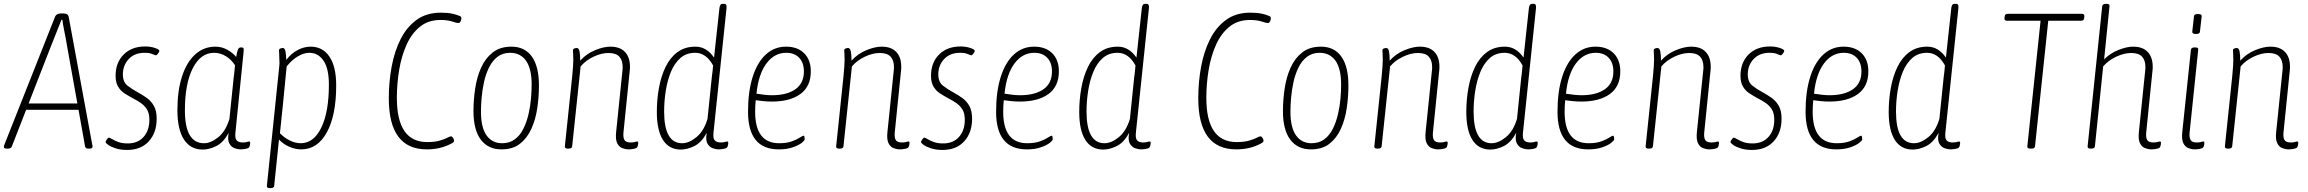

<svg xmlns="http://www.w3.org/2000/svg" viewBox="-33 -772 12023 1000"><path d="M0 2Q-13 2 -13 -8Q-13 -12 -8 -24L253 -683Q260 -702 285 -702H297Q322 -702 325 -683L447 -21Q448 -17 448.5 -14Q449 -11 449 -8Q449 2 433 2H426Q412 2 410 -10L376 -200H103L29 -10Q25 2 9 2ZM231 -528 116 -233H370L317 -528Q310 -571 302 -609.5Q294 -648 292 -669H287Q279 -648 263.5 -609.5Q248 -571 231 -528Z M629 9Q596 9 570.5 1Q545 -7 531 -17Q517 -27 517 -33Q518 -38 524 -46.5Q530 -55 534 -55Q539 -55 551 -47.5Q563 -40 583 -32.5Q603 -25 632 -25Q685 -25 715 -59Q745 -93 745 -148Q745 -182 732.5 -202Q720 -222 700.5 -235.5Q681 -249 659 -260Q637 -272 616 -285.5Q595 -299 582 -321Q569 -343 569 -377Q569 -446 611 -488Q653 -530 723 -530Q751 -530 774.5 -522Q798 -514 797 -506Q796 -501 789.5 -492.5Q783 -484 779 -484Q775 -484 760.5 -490.5Q746 -497 720 -497Q668 -497 637.5 -464.5Q607 -432 607 -385Q607 -345 631 -326Q655 -307 685 -291Q709 -278 731.5 -262Q754 -246 768.5 -220.5Q783 -195 783 -154Q783 -81 742 -36Q701 9 629 9Z M1023 7Q959 7 925 -45.5Q891 -98 891 -198Q891 -300 915 -374Q939 -448 983.5 -488.5Q1028 -529 1089 -529Q1123 -529 1152.5 -512Q1182 -495 1197 -475Q1202 -504 1206.5 -514.5Q1211 -525 1221 -525H1224Q1234 -525 1235.5 -519.5Q1237 -514 1236 -504L1193 -80Q1190 -51 1200 -40.5Q1210 -30 1231 -30Q1245 -30 1252.5 -32.5Q1260 -35 1265 -35Q1270 -35 1270 -28Q1270 -21 1268 -13.5Q1266 -6 1263 -3Q1259 1 1245 3.5Q1231 6 1220 6Q1208 6 1190.5 0.5Q1173 -5 1162 -23.5Q1151 -42 1158 -80Q1130 -29 1093 -11Q1056 7 1023 7ZM1030 -26Q1065 -26 1104 -57.5Q1143 -89 1162 -153L1184 -367Q1186 -380 1188 -400Q1190 -420 1191 -432Q1172 -462 1143 -479.5Q1114 -497 1082 -497Q1012 -497 971 -416.5Q930 -336 930 -197Q930 -26 1030 -26Z M1372 208Q1356 208 1357 196L1420 -412Q1422 -431 1422.5 -438Q1423 -445 1422.5 -448.5Q1422 -452 1422 -461Q1422 -482 1421 -493.5Q1420 -505 1420 -509Q1420 -517 1427.5 -519.5Q1435 -522 1440 -522Q1450 -522 1453.5 -506Q1457 -490 1458 -460Q1483 -493 1516.5 -511Q1550 -529 1585 -529Q1647 -529 1682.5 -477.5Q1718 -426 1718 -327Q1718 -172 1669.5 -83Q1621 6 1536 6Q1505 6 1474 -7.5Q1443 -21 1420 -45L1395 196Q1394 208 1376 208ZM1533 -26Q1601 -26 1640.5 -107.5Q1680 -189 1680 -331Q1680 -415 1652 -456Q1624 -497 1578 -497Q1549 -497 1517.5 -478Q1486 -459 1460 -426L1440 -222Q1436 -186 1432.5 -150Q1429 -114 1425 -78Q1448 -54 1477 -40Q1506 -26 1533 -26Z M2190 6Q1992 6 1992 -260Q1992 -346 2007 -426Q2022 -506 2054 -569Q2086 -632 2137.5 -669Q2189 -706 2263 -706Q2300 -706 2324 -700.5Q2348 -695 2363 -688Q2370 -685 2370 -677Q2370 -668 2365.5 -660Q2361 -652 2355 -652Q2346 -652 2322 -660Q2298 -668 2261 -668Q2198 -668 2154.5 -633Q2111 -598 2084.5 -539Q2058 -480 2046 -408Q2034 -336 2034 -262Q2034 -32 2192 -32Q2231 -32 2256.5 -39.5Q2282 -47 2296.5 -54.5Q2311 -62 2316 -62Q2321 -62 2326.5 -54Q2332 -46 2332 -39Q2332 -32 2321 -26Q2290 -9 2257.5 -1.5Q2225 6 2190 6Z M2579 6Q2509 6 2471 -45Q2433 -96 2433 -193Q2433 -252 2442 -311.5Q2451 -371 2473 -420Q2495 -469 2533.5 -499Q2572 -529 2631 -529Q2700 -529 2737 -477.5Q2774 -426 2774 -327Q2774 -269 2765.5 -210Q2757 -151 2735 -102Q2713 -53 2675.5 -23.5Q2638 6 2579 6ZM2582 -26Q2621 -26 2648.5 -46.5Q2676 -67 2693 -101.5Q2710 -136 2719.5 -176.5Q2729 -217 2732.5 -257.5Q2736 -298 2736 -331Q2736 -415 2706.5 -456Q2677 -497 2624 -497Q2585 -497 2558 -476Q2531 -455 2514 -420.5Q2497 -386 2488 -345Q2479 -304 2475.5 -263.5Q2472 -223 2472 -191Q2472 -108 2501 -67Q2530 -26 2582 -26Z M3241 6Q3225 6 3208 -0.5Q3191 -7 3181.5 -26.5Q3172 -46 3176 -84L3209 -405Q3210 -410 3210 -414.5Q3210 -419 3210 -423Q3210 -458 3192.5 -477Q3175 -496 3136 -496Q3099 -496 3058 -476.5Q3017 -457 2991 -426L2947 -10Q2946 2 2928 2H2924Q2908 2 2909 -10L2947 -373Q2950 -402 2951.5 -425.5Q2953 -449 2953 -461Q2953 -482 2952 -494Q2951 -506 2951 -509Q2951 -517 2958.5 -519.5Q2966 -522 2971 -522Q2982 -522 2985.5 -503.5Q2989 -485 2989 -456Q3021 -492 3066 -510.5Q3111 -529 3146 -529Q3196 -529 3222 -501.5Q3248 -474 3248 -425Q3248 -421 3248 -415.5Q3248 -410 3247 -405L3214 -80Q3212 -55 3219.5 -42.5Q3227 -30 3252 -30Q3266 -30 3273.5 -32.5Q3281 -35 3286 -35Q3291 -35 3291 -28Q3291 -21 3289 -13.5Q3287 -6 3284 -3Q3280 1 3266 3.5Q3252 6 3241 6Z M3513 7Q3452 7 3420 -43Q3388 -93 3388 -189Q3388 -253 3399 -314Q3410 -375 3433.5 -423.5Q3457 -472 3495.5 -500.5Q3534 -529 3589 -529Q3647 -529 3686 -472L3714 -730Q3717 -752 3729 -752H3740Q3753 -752 3751 -730L3683 -80Q3680 -51 3690 -40.5Q3700 -30 3721 -30Q3735 -30 3742.5 -32.5Q3750 -35 3755 -35Q3760 -35 3760 -28Q3760 -21 3758 -13.5Q3756 -6 3753 -3Q3749 1 3735 3.5Q3721 6 3710 6Q3698 6 3680.5 0.5Q3663 -5 3652 -23.5Q3641 -42 3648 -80Q3620 -29 3583 -11Q3546 7 3513 7ZM3520 -26Q3555 -26 3594 -57.5Q3633 -89 3652 -153L3674 -367Q3676 -383 3678 -399Q3680 -415 3681 -431Q3645 -497 3588 -497Q3542 -497 3511 -470Q3480 -443 3461.5 -398Q3443 -353 3434.5 -299Q3426 -245 3426 -191Q3426 -26 3520 -26Z M4023 6Q3863 6 3863 -190Q3863 -295 3887 -371Q3911 -447 3955.5 -488Q4000 -529 4061 -529Q4121 -529 4155.5 -494.5Q4190 -460 4190 -400Q4190 -322 4136 -282.5Q4082 -243 3987 -243Q3963 -243 3941 -245.5Q3919 -248 3903 -250Q3900 -218 3900 -190Q3900 -26 4025 -26Q4064 -26 4090.5 -35.5Q4117 -45 4132 -55Q4147 -65 4152 -65Q4156 -65 4157 -59Q4158 -53 4158 -46Q4158 -40 4142 -27.5Q4126 -15 4095.5 -4.5Q4065 6 4023 6ZM3988 -276Q4065 -276 4109.5 -307Q4154 -338 4154 -400Q4154 -445 4129.5 -471Q4105 -497 4062 -497Q4000 -497 3958.5 -441Q3917 -385 3907 -284Q3927 -281 3947.5 -278.5Q3968 -276 3988 -276Z M4654 6Q4638 6 4621 -0.5Q4604 -7 4594.5 -26.5Q4585 -46 4589 -84L4622 -405Q4623 -410 4623 -414.5Q4623 -419 4623 -423Q4623 -458 4605.5 -477Q4588 -496 4549 -496Q4512 -496 4471 -476.5Q4430 -457 4404 -426L4360 -10Q4359 2 4341 2H4337Q4321 2 4322 -10L4360 -373Q4363 -402 4364.5 -425.5Q4366 -449 4366 -461Q4366 -482 4365 -494Q4364 -506 4364 -509Q4364 -517 4371.5 -519.5Q4379 -522 4384 -522Q4395 -522 4398.5 -503.5Q4402 -485 4402 -456Q4434 -492 4479 -510.5Q4524 -529 4559 -529Q4609 -529 4635 -501.5Q4661 -474 4661 -425Q4661 -421 4661 -415.5Q4661 -410 4660 -405L4627 -80Q4625 -55 4632.5 -42.5Q4640 -30 4665 -30Q4679 -30 4686.5 -32.5Q4694 -35 4699 -35Q4704 -35 4704 -28Q4704 -21 4702 -13.5Q4700 -6 4697 -3Q4693 1 4679 3.5Q4665 6 4654 6Z M4876 9Q4843 9 4817.5 1Q4792 -7 4778 -17Q4764 -27 4764 -33Q4765 -38 4771 -46.5Q4777 -55 4781 -55Q4786 -55 4798 -47.5Q4810 -40 4830 -32.5Q4850 -25 4879 -25Q4932 -25 4962 -59Q4992 -93 4992 -148Q4992 -182 4979.5 -202Q4967 -222 4947.5 -235.5Q4928 -249 4906 -260Q4884 -272 4863 -285.5Q4842 -299 4829 -321Q4816 -343 4816 -377Q4816 -446 4858 -488Q4900 -530 4970 -530Q4998 -530 5021.5 -522Q5045 -514 5044 -506Q5043 -501 5036.5 -492.5Q5030 -484 5026 -484Q5022 -484 5007.5 -490.5Q4993 -497 4967 -497Q4915 -497 4884.5 -464.5Q4854 -432 4854 -385Q4854 -345 4878 -326Q4902 -307 4932 -291Q4956 -278 4978.5 -262Q5001 -246 5015.5 -220.5Q5030 -195 5030 -154Q5030 -81 4989 -36Q4948 9 4876 9Z M5315 6Q5155 6 5155 -190Q5155 -295 5179 -371Q5203 -447 5247.5 -488Q5292 -529 5353 -529Q5413 -529 5447.5 -494.5Q5482 -460 5482 -400Q5482 -322 5428 -282.5Q5374 -243 5279 -243Q5255 -243 5233 -245.5Q5211 -248 5195 -250Q5192 -218 5192 -190Q5192 -26 5317 -26Q5356 -26 5382.5 -35.5Q5409 -45 5424 -55Q5439 -65 5444 -65Q5448 -65 5449 -59Q5450 -53 5450 -46Q5450 -40 5434 -27.5Q5418 -15 5387.5 -4.5Q5357 6 5315 6ZM5280 -276Q5357 -276 5401.5 -307Q5446 -338 5446 -400Q5446 -445 5421.5 -471Q5397 -497 5354 -497Q5292 -497 5250.5 -441Q5209 -385 5199 -284Q5219 -281 5239.5 -278.5Q5260 -276 5280 -276Z M5713 7Q5652 7 5620 -43Q5588 -93 5588 -189Q5588 -253 5599 -314Q5610 -375 5633.5 -423.5Q5657 -472 5695.5 -500.5Q5734 -529 5789 -529Q5847 -529 5886 -472L5914 -730Q5917 -752 5929 -752H5940Q5953 -752 5951 -730L5883 -80Q5880 -51 5890 -40.5Q5900 -30 5921 -30Q5935 -30 5942.5 -32.5Q5950 -35 5955 -35Q5960 -35 5960 -28Q5960 -21 5958 -13.5Q5956 -6 5953 -3Q5949 1 5935 3.5Q5921 6 5910 6Q5898 6 5880.5 0.5Q5863 -5 5852 -23.5Q5841 -42 5848 -80Q5820 -29 5783 -11Q5746 7 5713 7ZM5720 -26Q5755 -26 5794 -57.5Q5833 -89 5852 -153L5874 -367Q5876 -383 5878 -399Q5880 -415 5881 -431Q5845 -497 5788 -497Q5742 -497 5711 -470Q5680 -443 5661.5 -398Q5643 -353 5634.5 -299Q5626 -245 5626 -191Q5626 -26 5720 -26Z M6406 6Q6208 6 6208 -260Q6208 -346 6223 -426Q6238 -506 6270 -569Q6302 -632 6353.5 -669Q6405 -706 6479 -706Q6516 -706 6540 -700.5Q6564 -695 6579 -688Q6586 -685 6586 -677Q6586 -668 6581.5 -660Q6577 -652 6571 -652Q6562 -652 6538 -660Q6514 -668 6477 -668Q6414 -668 6370.5 -633Q6327 -598 6300.5 -539Q6274 -480 6262 -408Q6250 -336 6250 -262Q6250 -32 6408 -32Q6447 -32 6472.5 -39.5Q6498 -47 6512.5 -54.5Q6527 -62 6532 -62Q6537 -62 6542.5 -54Q6548 -46 6548 -39Q6548 -32 6537 -26Q6506 -9 6473.5 -1.5Q6441 6 6406 6Z M6795 6Q6725 6 6687 -45Q6649 -96 6649 -193Q6649 -252 6658 -311.5Q6667 -371 6689 -420Q6711 -469 6749.5 -499Q6788 -529 6847 -529Q6916 -529 6953 -477.5Q6990 -426 6990 -327Q6990 -269 6981.5 -210Q6973 -151 6951 -102Q6929 -53 6891.5 -23.5Q6854 6 6795 6ZM6798 -26Q6837 -26 6864.5 -46.5Q6892 -67 6909 -101.5Q6926 -136 6935.5 -176.5Q6945 -217 6948.5 -257.5Q6952 -298 6952 -331Q6952 -415 6922.5 -456Q6893 -497 6840 -497Q6801 -497 6774 -476Q6747 -455 6730 -420.5Q6713 -386 6704 -345Q6695 -304 6691.5 -263.5Q6688 -223 6688 -191Q6688 -108 6717 -67Q6746 -26 6798 -26Z M7457 6Q7441 6 7424 -0.5Q7407 -7 7397.5 -26.5Q7388 -46 7392 -84L7425 -405Q7426 -410 7426 -414.5Q7426 -419 7426 -423Q7426 -458 7408.5 -477Q7391 -496 7352 -496Q7315 -496 7274 -476.5Q7233 -457 7207 -426L7163 -10Q7162 2 7144 2H7140Q7124 2 7125 -10L7163 -373Q7166 -402 7167.5 -425.5Q7169 -449 7169 -461Q7169 -482 7168 -494Q7167 -506 7167 -509Q7167 -517 7174.5 -519.5Q7182 -522 7187 -522Q7198 -522 7201.5 -503.5Q7205 -485 7205 -456Q7237 -492 7282 -510.5Q7327 -529 7362 -529Q7412 -529 7438 -501.5Q7464 -474 7464 -425Q7464 -421 7464 -415.5Q7464 -410 7463 -405L7430 -80Q7428 -55 7435.5 -42.5Q7443 -30 7468 -30Q7482 -30 7489.5 -32.5Q7497 -35 7502 -35Q7507 -35 7507 -28Q7507 -21 7505 -13.5Q7503 -6 7500 -3Q7496 1 7482 3.5Q7468 6 7457 6Z M7729 7Q7668 7 7636 -43Q7604 -93 7604 -189Q7604 -253 7615 -314Q7626 -375 7649.5 -423.5Q7673 -472 7711.5 -500.5Q7750 -529 7805 -529Q7863 -529 7902 -472L7930 -730Q7933 -752 7945 -752H7956Q7969 -752 7967 -730L7899 -80Q7896 -51 7906 -40.5Q7916 -30 7937 -30Q7951 -30 7958.5 -32.5Q7966 -35 7971 -35Q7976 -35 7976 -28Q7976 -21 7974 -13.5Q7972 -6 7969 -3Q7965 1 7951 3.5Q7937 6 7926 6Q7914 6 7896.5 0.5Q7879 -5 7868 -23.5Q7857 -42 7864 -80Q7836 -29 7799 -11Q7762 7 7729 7ZM7736 -26Q7771 -26 7810 -57.5Q7849 -89 7868 -153L7890 -367Q7892 -383 7894 -399Q7896 -415 7897 -431Q7861 -497 7804 -497Q7758 -497 7727 -470Q7696 -443 7677.5 -398Q7659 -353 7650.5 -299Q7642 -245 7642 -191Q7642 -26 7736 -26Z M8239 6Q8079 6 8079 -190Q8079 -295 8103 -371Q8127 -447 8171.5 -488Q8216 -529 8277 -529Q8337 -529 8371.5 -494.5Q8406 -460 8406 -400Q8406 -322 8352 -282.5Q8298 -243 8203 -243Q8179 -243 8157 -245.5Q8135 -248 8119 -250Q8116 -218 8116 -190Q8116 -26 8241 -26Q8280 -26 8306.5 -35.5Q8333 -45 8348 -55Q8363 -65 8368 -65Q8372 -65 8373 -59Q8374 -53 8374 -46Q8374 -40 8358 -27.5Q8342 -15 8311.5 -4.5Q8281 6 8239 6ZM8204 -276Q8281 -276 8325.5 -307Q8370 -338 8370 -400Q8370 -445 8345.5 -471Q8321 -497 8278 -497Q8216 -497 8174.5 -441Q8133 -385 8123 -284Q8143 -281 8163.5 -278.5Q8184 -276 8204 -276Z M8870 6Q8854 6 8837 -0.5Q8820 -7 8810.5 -26.5Q8801 -46 8805 -84L8838 -405Q8839 -410 8839 -414.5Q8839 -419 8839 -423Q8839 -458 8821.5 -477Q8804 -496 8765 -496Q8728 -496 8687 -476.5Q8646 -457 8620 -426L8576 -10Q8575 2 8557 2H8553Q8537 2 8538 -10L8576 -373Q8579 -402 8580.5 -425.5Q8582 -449 8582 -461Q8582 -482 8581 -494Q8580 -506 8580 -509Q8580 -517 8587.5 -519.5Q8595 -522 8600 -522Q8611 -522 8614.5 -503.5Q8618 -485 8618 -456Q8650 -492 8695 -510.5Q8740 -529 8775 -529Q8825 -529 8851 -501.5Q8877 -474 8877 -425Q8877 -421 8877 -415.5Q8877 -410 8876 -405L8843 -80Q8841 -55 8848.5 -42.5Q8856 -30 8881 -30Q8895 -30 8902.5 -32.5Q8910 -35 8915 -35Q8920 -35 8920 -28Q8920 -21 8918 -13.5Q8916 -6 8913 -3Q8909 1 8895 3.5Q8881 6 8870 6Z M9092 9Q9059 9 9033.5 1Q9008 -7 8994 -17Q8980 -27 8980 -33Q8981 -38 8987 -46.5Q8993 -55 8997 -55Q9002 -55 9014 -47.5Q9026 -40 9046 -32.5Q9066 -25 9095 -25Q9148 -25 9178 -59Q9208 -93 9208 -148Q9208 -182 9195.5 -202Q9183 -222 9163.5 -235.5Q9144 -249 9122 -260Q9100 -272 9079 -285.5Q9058 -299 9045 -321Q9032 -343 9032 -377Q9032 -446 9074 -488Q9116 -530 9186 -530Q9214 -530 9237.5 -522Q9261 -514 9260 -506Q9259 -501 9252.5 -492.5Q9246 -484 9242 -484Q9238 -484 9223.5 -490.5Q9209 -497 9183 -497Q9131 -497 9100.5 -464.5Q9070 -432 9070 -385Q9070 -345 9094 -326Q9118 -307 9148 -291Q9172 -278 9194.5 -262Q9217 -246 9231.5 -220.5Q9246 -195 9246 -154Q9246 -81 9205 -36Q9164 9 9092 9Z M9531 6Q9371 6 9371 -190Q9371 -295 9395 -371Q9419 -447 9463.5 -488Q9508 -529 9569 -529Q9629 -529 9663.5 -494.5Q9698 -460 9698 -400Q9698 -322 9644 -282.5Q9590 -243 9495 -243Q9471 -243 9449 -245.5Q9427 -248 9411 -250Q9408 -218 9408 -190Q9408 -26 9533 -26Q9572 -26 9598.5 -35.5Q9625 -45 9640 -55Q9655 -65 9660 -65Q9664 -65 9665 -59Q9666 -53 9666 -46Q9666 -40 9650 -27.5Q9634 -15 9603.5 -4.5Q9573 6 9531 6ZM9496 -276Q9573 -276 9617.5 -307Q9662 -338 9662 -400Q9662 -445 9637.5 -471Q9613 -497 9570 -497Q9508 -497 9466.5 -441Q9425 -385 9415 -284Q9435 -281 9455.5 -278.5Q9476 -276 9496 -276Z M9929 7Q9868 7 9836 -43Q9804 -93 9804 -189Q9804 -253 9815 -314Q9826 -375 9849.5 -423.5Q9873 -472 9911.5 -500.5Q9950 -529 10005 -529Q10063 -529 10102 -472L10130 -730Q10133 -752 10145 -752H10156Q10169 -752 10167 -730L10099 -80Q10096 -51 10106 -40.5Q10116 -30 10137 -30Q10151 -30 10158.5 -32.5Q10166 -35 10171 -35Q10176 -35 10176 -28Q10176 -21 10174 -13.5Q10172 -6 10169 -3Q10165 1 10151 3.5Q10137 6 10126 6Q10114 6 10096.5 0.5Q10079 -5 10068 -23.5Q10057 -42 10064 -80Q10036 -29 9999 -11Q9962 7 9929 7ZM9936 -26Q9971 -26 10010 -57.5Q10049 -89 10068 -153L10090 -367Q10092 -383 10094 -399Q10096 -415 10097 -431Q10061 -497 10004 -497Q9958 -497 9927 -470Q9896 -443 9877.5 -398Q9859 -353 9850.5 -299Q9842 -245 9842 -191Q9842 -26 9936 -26Z M10541 2Q10525 2 10526 -10L10595 -664H10419Q10406 -664 10407 -678L10408 -686Q10409 -700 10424 -700H10811Q10824 -700 10823 -686L10822 -678Q10821 -664 10806 -664H10635L10566 -10Q10565 2 10549 2Z M11172 6Q11156 6 11139 -0.5Q11122 -7 11112.5 -26.5Q11103 -46 11107 -84L11140 -405Q11141 -410 11141 -414.5Q11141 -419 11141 -423Q11141 -458 11123.5 -477Q11106 -496 11067 -496Q11030 -496 10988.5 -476.5Q10947 -457 10921 -426L10878 -10Q10877 2 10859 2H10855Q10839 2 10840 -10L10916 -740Q10918 -752 10935 -752H10939Q10956 -752 10954 -740L10926 -463Q10958 -495 11001 -512Q11044 -529 11077 -529Q11127 -529 11153 -501.5Q11179 -474 11179 -425Q11179 -421 11179 -415.5Q11179 -410 11178 -405L11145 -80Q11143 -55 11150.5 -42.5Q11158 -30 11183 -30Q11197 -30 11204.5 -32.5Q11212 -35 11217 -35Q11222 -35 11222 -28Q11222 -21 11220 -13.5Q11218 -6 11215 -3Q11211 1 11197 3.5Q11183 6 11172 6Z M11398 6Q11382 6 11365 -0.5Q11348 -7 11338.5 -26.5Q11329 -46 11333 -84L11378 -513Q11380 -525 11397 -525H11401Q11418 -525 11416 -513L11371 -80Q11369 -55 11376.5 -42.5Q11384 -30 11409 -30Q11423 -30 11430.5 -32.5Q11438 -35 11443 -35Q11448 -35 11448 -28Q11448 -21 11446 -13.5Q11444 -6 11441 -3Q11437 1 11423 3.5Q11409 6 11398 6ZM11404 -595Q11384 -595 11385 -607L11394 -687Q11394 -699 11415 -699Q11436 -699 11434 -687L11425 -607Q11425 -595 11404 -595Z M11887 6Q11871 6 11854 -0.5Q11837 -7 11827.5 -26.5Q11818 -46 11822 -84L11855 -405Q11856 -410 11856 -414.5Q11856 -419 11856 -423Q11856 -458 11838.5 -477Q11821 -496 11782 -496Q11745 -496 11704 -476.5Q11663 -457 11637 -426L11593 -10Q11592 2 11574 2H11570Q11554 2 11555 -10L11593 -373Q11596 -402 11597.5 -425.5Q11599 -449 11599 -461Q11599 -482 11598 -494Q11597 -506 11597 -509Q11597 -517 11604.5 -519.5Q11612 -522 11617 -522Q11628 -522 11631.5 -503.5Q11635 -485 11635 -456Q11667 -492 11712 -510.5Q11757 -529 11792 -529Q11842 -529 11868 -501.5Q11894 -474 11894 -425Q11894 -421 11894 -415.5Q11894 -410 11893 -405L11860 -80Q11858 -55 11865.5 -42.5Q11873 -30 11898 -30Q11912 -30 11919.5 -32.5Q11927 -35 11932 -35Q11937 -35 11937 -28Q11937 -21 11935 -13.5Q11933 -6 11930 -3Q11926 1 11912 3.5Q11898 6 11887 6Z"/></svg>

Font: Asap Condensed Condensed Thin
Style: Italic
Weight: 100
Width: 3
Italic angle: -6°
Designer: Pablo Cosgaya
Foundry: Omnibus-Type
Version: Version 3.001; ttfautohint (v1.8.4.7-5d5b)